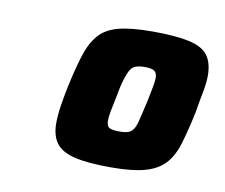

<svg xmlns="http://www.w3.org/2000/svg" viewBox="-46 -750 476 407"><g transform="rotate(10 192.0 -546.5)"><path d="M215 -397Q164 -397 136 -404Q108 -411 96.5 -427Q85 -443 85 -469Q85 -486 88 -506Q91 -526 96 -550Q105 -592 114 -620Q123 -648 138 -665Q153 -682 180 -689Q207 -696 253 -696Q303 -696 332 -689.5Q361 -683 372.5 -667Q384 -651 384 -624Q384 -608 380 -588Q376 -568 372 -543Q363 -501 354.5 -473Q346 -445 330.5 -428.5Q315 -412 288 -404.5Q261 -397 215 -397ZM220 -475Q232 -475 239 -477.5Q246 -480 250.5 -487.5Q255 -495 258 -509Q261 -523 267 -547Q271 -567 273.5 -580Q276 -593 276 -600Q276 -611 270 -615Q264 -619 249 -619Q238 -619 230.5 -616.5Q223 -614 218.5 -606.5Q214 -599 209.5 -584.5Q205 -570 201 -547Q197 -528 194.5 -515Q192 -502 192 -494Q192 -482 198 -478.5Q204 -475 220 -475Z"/></g></svg>

Font: Saira SemiCondensed Black
Style: Italic
Weight: 900
Width: 4
Italic angle: -12°
Designer: Hector Gatti with collaboration of the Omnibus-Type team
Foundry: Omnibus-Type
Version: Version 1.101